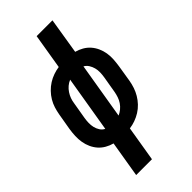

<svg xmlns="http://www.w3.org/2000/svg" viewBox="-291 -801 1082 1082"><g transform="rotate(-45 250.0 -260.0)"><path d="M95 215 131 -1Q108 -7 87 -19Q66 -31 50.5 -48.5Q35 -66 25 -88Q15 -110 11 -134Q7 -158 8 -183Q9 -208 13 -234L30 -333Q34 -356 41 -378.5Q48 -401 60.5 -422Q73 -443 90.5 -461Q108 -479 128.5 -492Q149 -505 172 -513Q195 -521 217 -524L252 -735H378L343 -519Q366 -513 387 -501Q408 -489 423.5 -471.5Q439 -454 449 -432Q459 -410 463 -386Q467 -362 465.5 -337Q464 -312 460 -286L444 -187Q440 -164 432.5 -141.5Q425 -119 412.5 -98Q400 -77 383 -59Q366 -41 345 -28Q324 -15 301.5 -7Q279 1 256 4L221 215ZM156 -92 212 -428Q195 -421 181.5 -409.5Q168 -398 158 -383Q148 -368 142 -351.5Q136 -335 134 -319L117 -219Q114 -201 113.5 -182.5Q113 -164 117 -147Q121 -130 130.5 -115Q140 -100 156 -92ZM262 -92Q278 -99 292 -110.5Q306 -122 316 -137Q326 -152 331.5 -168.5Q337 -185 340 -201L357 -301Q360 -319 360.5 -337.5Q361 -356 356.5 -373Q352 -390 342.5 -405Q333 -420 318 -428Z"/></g></svg>

Font: Iosevka Curly Slab Extrabold
Style: Italic
Weight: 800
Italic angle: -9°
Monospace: yes
Designer: Belleve Invis
Foundry: Belleve Invis
Version: Version 22.1.2; ttfautohint (v1.8.4)